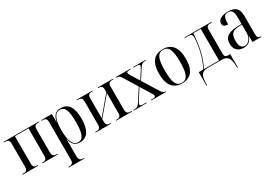

<svg xmlns="http://www.w3.org/2000/svg" viewBox="41 -1509 3868 2709"><g transform="rotate(-30 1975.5 -154.0)"><path d="M21 0H275V-10H272C226 -10 199 -18 199 -78V-525H420V-78C420 -18 393 -10 348 -10H344V0H598V-10H587C540 -10 512 -19 512 -78V-458C512 -518 540 -526 585 -526H598V-536H21V-526H34C79 -526 107 -517 107 -457V-78C107 -18 79 -10 34 -10H21Z M635 238H892V228H884C828 228 809 209 809 147V-16C809 -55 809 -92 808 -131H810C828 -36 872 10 953 10C1072 10 1138 -83 1138 -271C1138 -456 1075 -546 955 -546C872 -546 827 -501 809 -406H807V-536H632V-526H643C698 -526 717 -510 717 -451V150C717 210 699 228 642 228H635ZM934 -5C848 -5 809 -96 809 -269C809 -443 847 -531 934 -531C1013 -531 1045 -458 1045 -269C1045 -83 1014 -5 934 -5Z M1209 0H1465V-10H1455C1414 -10 1387 -18 1387 -77V-118L1627 -403V-77C1627 -19 1600 -10 1560 -10H1548V0H1805V-10H1793C1747 -10 1718 -19 1718 -80V-457C1718 -518 1747 -526 1793 -526H1805V-536H1554V-526H1560C1600 -526 1627 -517 1627 -460V-419L1387 -134V-460C1387 -518 1413 -526 1455 -526H1466V-536H1209V-526H1221C1267 -526 1296 -517 1296 -456V-79C1296 -18 1267 -10 1221 -10H1209Z M1830 0H2045V-10H1992C1956 -10 1941 -16 1941 -32C1941 -45 1950 -63 1969 -93L2069 -249L2159 -102C2180 -70 2193 -47 2193 -32C2193 -17 2179 -10 2137 -10H2117V0H2359V-10H2353C2326 -10 2311 -21 2285 -62L2130 -311L2231 -469C2261 -514 2281 -526 2321 -526H2334V-536H2133V-526H2177C2215 -526 2230 -520 2230 -504C2230 -491 2220 -470 2201 -442L2124 -321L2043 -451C2028 -476 2020 -493 2020 -505C2020 -520 2033 -526 2070 -526H2085V-536H1847V-526H1856C1888 -526 1905 -515 1930 -475L2063 -259L1940 -68C1910 -22 1890 -10 1850 -10H1830Z M2616 10C2760 10 2835 -80 2835 -269C2835 -455 2755 -546 2619 -546C2474 -546 2400 -455 2400 -269C2400 -80 2482 10 2616 10ZM2618 0C2529 0 2494 -74 2494 -269C2494 -462 2528 -536 2617 -536C2708 -536 2742 -462 2742 -269C2742 -75 2708 0 2618 0Z M2897 210H2907L2908 166C2912 37 2944 0 3048 0H3257C3359 0 3390 38 3397 168L3399 210H3409V-10H3366C3331 -10 3318 -29 3318 -77V-456C3318 -517 3345 -526 3391 -526H3407V-536H2969V-526H3021C3066 -526 3088 -516 3088 -462C3088 -418 3078 -341 3060 -257C3042 -175 3012 -86 2970 -11H2897ZM2981 -11C3057 -152 3093 -317 3105 -525H3227V-11Z M3623 10C3691 10 3744 -26 3764 -102H3766V0H3912V-10H3909C3867 -10 3852 -25 3852 -79V-373C3852 -499 3795 -546 3682 -546C3586 -546 3512 -514 3512 -446C3512 -404 3540 -387 3593 -387C3593 -493 3609 -536 3676 -536C3746 -536 3760 -491 3760 -381V-299L3684 -296C3543 -290 3474 -243 3474 -139C3474 -45 3532 10 3623 10ZM3646 -7C3593 -7 3567 -49 3567 -132C3567 -238 3600 -280 3703 -285L3760 -288V-156C3760 -74 3714 -7 3646 -7Z"/></g></svg>

Font: Noto Serif Display SemiCondensed
Style: Regular
Weight: 400
Width: 4
Designer: Monotype Design Team
Foundry: Monotype Imaging Inc.
Version: Version 2.009